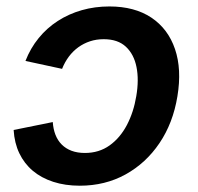

<svg xmlns="http://www.w3.org/2000/svg" viewBox="-20 -573 622 604"><path d="M231 11.2Q185.1 11.2 147.5 -1Q109.9 -13.2 83 -35.9Q56.2 -58.6 40.8 -90.8Q25.4 -123 22.9 -164.1L146 -189Q147.5 -167 154.5 -148.9Q161.6 -130.9 174.3 -118.2Q187 -105.5 205.3 -98.6Q223.6 -91.8 247.1 -91.8Q291.5 -91.8 324.7 -115.5Q357.9 -139.2 379.2 -179.7Q400.4 -220.2 408.7 -270.5Q417.5 -321.8 409.4 -362.1Q401.4 -402.3 376 -426Q350.6 -449.7 306.2 -449.7Q283.2 -449.7 263.2 -443.1Q243.2 -436.5 226.3 -424.3Q209.5 -412.1 196.5 -394.8Q183.6 -377.4 175.3 -356.4L60.1 -381.3Q75.7 -421.4 101.6 -453.1Q127.4 -484.9 161.9 -507.1Q196.3 -529.3 237.3 -541Q278.3 -552.7 324.2 -552.7Q403.3 -552.7 456.1 -517.6Q508.8 -482.4 530.5 -418.7Q552.2 -355 538.1 -270Q524.4 -186 481.7 -122.8Q439 -59.6 374.8 -24.2Q310.5 11.2 231 11.2Z"/></svg>

Font: Inter SemiBold
Style: Italic
Weight: 600
Italic angle: -9.3988°
Designer: Rasmus Andersson
Foundry: rsms
Version: Version 4.001;git-66647c0bb